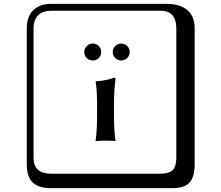

<svg xmlns="http://www.w3.org/2000/svg" viewBox="-20 -774 1160 1006"><path d="M570.8 -501Q570.8 -520 583.7 -533Q596.7 -545.9 615 -545.9Q633.3 -545.9 646.5 -533Q659.7 -520 659.7 -501Q659.7 -482.9 646.2 -470Q632.8 -457 614.7 -457Q596.7 -457 583.7 -470Q570.8 -482.9 570.8 -501ZM421.4 -501Q421.4 -519.5 434.6 -532.7Q447.8 -545.9 466.1 -545.9Q484.4 -545.9 497.3 -533Q510.3 -520 510.3 -501Q510.3 -482.9 497.3 -470Q484.4 -457 466.1 -457Q447.8 -457 434.6 -470Q421.4 -482.9 421.4 -501ZM488.8 -213.9Q488.8 -301.8 481 -346.2L482.9 -348.1Q542 -352.1 578.1 -367.2Q585 -367.2 585 -358.9Q577.1 -297.9 577.1 -226.1V-172.9Q577.1 -93.8 585 -37.1L583 -35.2Q558.1 -37.1 533.2 -37.1L481.9 -35.2L481 -37.1Q488.8 -92.3 488.8 -172.9ZM249 -717.8Q204.1 -717.8 179.9 -693.8Q155.8 -669.9 155.8 -625V53.2Q155.8 136.2 249 136.2H820.8Q865.7 136.2 884.8 117.2Q903.8 98.1 903.8 53.2V-625Q903.8 -717.8 820.8 -717.8ZM1000 84Q1000 152.8 973.4 182.4Q946.8 211.9 880.9 211.9H249Q181.2 211.9 150.6 181.4Q120.1 150.9 120.1 84V-625Q120.1 -687 154.1 -720.5Q188 -753.9 249 -753.9H851.1Q920.9 -753.9 960.4 -721.9Q1000 -689.9 1000 -625Z"/></svg>

Font: Linux Biolinum Keyboard
Style: Regular
Weight: 700
Designer: Philipp H. Poll
Foundry: Philipp H. Poll
Version: Version 0.6.1 ; ttfautohint (v0.9)